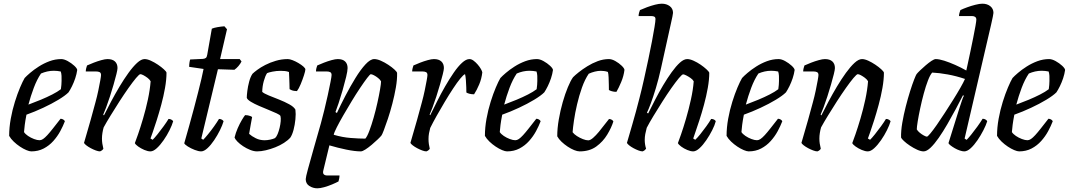

<svg xmlns="http://www.w3.org/2000/svg" viewBox="-20 -820 5789 1040"><path d="M149.4 0Q139.4 0 122.7 -7Q106 -14 88 -26Q70 -38 54.3 -53Q38.6 -68 29.6 -84Q29.6 -129 38.3 -177Q47 -224.9 60.7 -268.6Q74.3 -312.3 88.8 -346.3Q103.3 -380.4 113.5 -397.4Q123.3 -408.2 143.2 -425.2Q163 -442.3 190.1 -459.6Q217.1 -476.9 248.2 -488.5Q279.3 -500 311.7 -500Q327.3 -500 347.2 -489Q367 -478 382.2 -464Q397.3 -450 398.3 -441Q395.3 -419.2 387.7 -396.3Q380 -373.3 370.2 -353.4Q360.3 -333.4 351.3 -319.9Q333.3 -301.9 296.5 -279.7Q259.7 -257.5 214.2 -236.3Q168.7 -215 123.3 -198.8Q117 -166.5 114.1 -143.6Q111.1 -120.6 110.1 -104.6Q116.9 -93.8 131.8 -83.7Q146.8 -73.6 164.3 -67Q181.9 -60.4 194.3 -60.4Q203.3 -60.4 213.3 -67Q223.2 -73.7 236.4 -88Q249.6 -102.3 266.8 -124.3Q284 -146.2 308 -176.8Q316.5 -176.5 322.9 -172.4Q329.4 -168.2 331.4 -163.2Q321.9 -138.2 306.6 -109.7Q291.2 -81.2 268.8 -56.2Q246.5 -31.2 216.7 -15.6Q186.9 0 149.4 0ZM134 -253.4Q168.1 -266 201.3 -279.8Q234.5 -293.6 263 -308.2Q291.5 -322.8 309.8 -336.8Q311.8 -348.4 312.5 -360.1Q313.2 -371.7 313.5 -381.6Q313.9 -396.2 313.3 -409.1Q312.6 -422 309.1 -432.7Q299.7 -434.7 290.2 -435.7Q280.8 -436.7 271.2 -436.7Q253.2 -436.7 235.7 -432.8Q218.3 -428.8 202 -421.8Q180.1 -389.6 163 -344.2Q146 -298.8 134 -253.4Z M521.8 0Q512.7 0 499 -5Q485.3 -10 471.3 -17.5Q457.4 -25 447.2 -33Q437.1 -41 435.1 -46Q439.6 -61.3 449 -94Q458.4 -126.6 471.4 -171.7Q484.4 -216.7 497.4 -267Q505.9 -298 512.5 -329.6Q519.1 -361.2 523.2 -384.3Q527.3 -407.3 527.3 -413.5Q527.3 -425.3 519.8 -429.2Q512.2 -433 498.9 -433H444.6Q444.6 -441 446.9 -450.2Q449.1 -459.4 451.4 -465.4Q467 -472.6 487.9 -480.6Q508.7 -488.7 529.2 -494.3Q549.6 -500 562.6 -500Q588.6 -500 602.6 -487.2Q616.5 -474.4 616.5 -451.3Q616.5 -442.3 610.5 -418.1Q604.5 -393.9 595.3 -362Q586.1 -330.2 575.5 -297.3Q564.8 -264.5 554.8 -237.8Q544.8 -211.2 539.1 -199L543.1 -195Q560.1 -229.2 581.6 -269.7Q603.1 -310.2 627.2 -350.7Q651.4 -391.2 675.9 -425.1Q700.4 -459 722.7 -479.5Q745.1 -500 763.1 -500Q777.9 -500 797.1 -491.2Q816.2 -482.5 835.3 -469.7Q854.3 -456.9 867.6 -444.6Q880.9 -432.4 881.9 -426.4Q881.9 -389.1 873.9 -343.7Q865.9 -298.2 853.5 -252.7Q841.1 -207.1 828.5 -167.5Q815.9 -128 806.5 -101.5Q797.1 -75 795.1 -69.8L806.9 -62.8Q816.6 -72.1 832.9 -92.3Q849.1 -112.5 866.1 -135.9Q883.1 -159.3 892.9 -175.8Q902.6 -175.8 909.4 -171.4Q916.2 -167 918 -163.2Q912 -142.2 898.3 -114.7Q884.7 -87.2 866.3 -60.7Q848 -34.2 829.2 -17.1Q810.4 0 794.9 0Q780.2 0 761.5 -8Q742.8 -16.1 728.2 -26.6Q713.5 -37.2 710.5 -45Q715.5 -57.5 728 -93.3Q740.5 -129.2 755.1 -178.7Q769.7 -228.2 781.1 -280.9Q792.4 -333.6 795.9 -379.9Q790.2 -389.9 779.1 -398.3Q768 -406.7 757.1 -412.5Q746.2 -418.2 740.2 -418.2Q734.5 -418.2 716.9 -397.4Q699.4 -376.5 675.9 -343.3Q652.5 -310 627.2 -270.9Q602 -231.8 579.3 -194.6Q556.5 -157.5 541.5 -130Q537.3 -115.5 534.8 -99.8Q532.3 -84.1 532.3 -69.4Q532.3 -55.9 534.2 -42.7Q536.1 -29.5 539.9 -14.5Q538.6 -11.5 534.2 -7.4Q529.8 -3.2 521.8 0Z M1069.4 0Q1055.5 0 1034.7 -8Q1013.8 -16.1 997.4 -26.5Q981 -37 978 -44Q991.7 -91.9 1005.2 -140.1Q1018.7 -188.2 1030.8 -234Q1043 -279.8 1053.2 -320.2Q1063.4 -360.5 1071 -392.8Q1078.6 -425 1082.6 -446.5L1004.6 -458Q1004.6 -470.6 1006.5 -482.2Q1008.4 -493.8 1010.2 -497.8L1079 -501Q1090 -502 1095.3 -506.5Q1100.6 -511 1102.6 -524L1127.4 -664.6Q1138.2 -669.4 1157.9 -672.9Q1177.5 -676.4 1195.6 -677.6L1209.6 -661.6L1172.1 -500H1278.4L1288.2 -487.2Q1282.4 -474.9 1271.5 -462.1Q1260.5 -449.3 1249.5 -442L1160.5 -445L1070.4 -69.8L1080.6 -62.8Q1090.2 -72.4 1106.3 -92Q1122.5 -111.6 1139.1 -134.9Q1155.7 -158.2 1166.2 -175.8Q1175.5 -175.8 1182.3 -171.6Q1189 -167.5 1191 -163.2Q1185 -142.2 1171.4 -114.6Q1157.8 -87 1140 -60.6Q1122.3 -34.2 1103.6 -17.1Q1085 0 1069.4 0Z M1372.4 0Q1355.4 0 1335.2 -8Q1315.1 -16 1296.9 -28Q1278.8 -40 1266.1 -53Q1253.5 -66 1250.5 -75Q1256.5 -100.2 1267.6 -125.6Q1278.7 -151 1290.3 -170.4Q1301.9 -189.8 1307.7 -196.5Q1315.2 -196.5 1322.4 -195.2Q1329.6 -193.8 1336.2 -191.3Q1342.8 -188.8 1345.6 -185.8Q1342.6 -169.5 1338.4 -146.5Q1334.1 -123.4 1329.4 -95Q1343.6 -82 1365.4 -71.2Q1387.3 -60.3 1413.1 -60.3Q1426.9 -60.3 1443 -63.6Q1459.2 -66.9 1469.9 -72.1Q1477.9 -79.3 1484 -94.3Q1490.1 -109.2 1494.6 -127.8Q1499.1 -146.4 1500.5 -163.6Q1501.9 -180.8 1499.1 -191.6Q1497.1 -197.6 1478.6 -206Q1460.1 -214.4 1434.5 -224.9Q1408.9 -235.4 1383.2 -246.4Q1357.5 -257.4 1338.6 -268.9Q1319.7 -280.4 1316.7 -290.4Q1316.7 -302.9 1319.7 -327.4Q1322.7 -351.9 1329.7 -378.1Q1336.7 -404.4 1347.7 -420.4Q1355.7 -428.4 1373.5 -441.6Q1391.2 -454.9 1417 -468.2Q1442.8 -481.5 1474.2 -490.7Q1505.6 -500 1539.2 -500Q1549 -500 1564.7 -494Q1580.5 -488 1596.5 -478.5Q1612.6 -469 1623.4 -459.5Q1634.1 -450 1634.1 -444Q1634.1 -436 1626.5 -412.2Q1618.9 -388.5 1608.7 -364Q1598.5 -339.5 1588.5 -326.5Q1580.4 -326.5 1572.2 -328Q1564 -329.5 1557.6 -332.3Q1551.3 -335.2 1548.5 -337.2Q1548.5 -350.5 1547.8 -367.4Q1547 -384.4 1546.6 -401.3Q1546.2 -418.3 1545.2 -430Q1535.2 -434 1522.8 -435.2Q1510.3 -436.3 1500.2 -436.3Q1476.8 -436.3 1455.6 -431.9Q1434.4 -427.6 1426.6 -423.8Q1416.6 -408.8 1408.7 -380.4Q1400.9 -352 1400.4 -322.3Q1410.4 -313.3 1435.9 -302.9Q1461.5 -292.5 1491.6 -280.7Q1521.8 -268.8 1546.9 -255Q1572 -241.2 1580.1 -226.2Q1583.1 -203.5 1580.1 -173.5Q1577.1 -143.5 1570.1 -116.8Q1563.1 -90.2 1552.9 -75Q1539.9 -60 1518.2 -46.1Q1496.6 -32.2 1471 -22.1Q1445.5 -12 1419.8 -6Q1394.2 0 1372.4 0Z M1698.9 200Q1675.7 200 1655.8 187.5Q1636 175 1636 150.2Q1636 140.4 1648 96.2Q1660 52 1678.7 -13.7Q1697.4 -79.5 1718.4 -153Q1726.6 -182.1 1736.5 -223.1Q1746.5 -264.1 1755.5 -304.8Q1764.4 -345.5 1770.2 -375.7Q1776.1 -405.9 1776.1 -413.5Q1776.1 -425 1769 -429Q1762 -433 1748.5 -433H1691.6Q1691.6 -441.8 1694 -451.2Q1696.4 -460.6 1698.4 -465.4Q1713.8 -472.4 1734.6 -480.5Q1755.5 -488.7 1776 -494.3Q1796.6 -500 1809.9 -500Q1835.8 -500 1849.3 -487.2Q1862.8 -474.4 1862.8 -451.3Q1862.8 -436 1854.9 -403.2Q1847 -370.4 1836 -332Q1825 -293.7 1814.1 -261Q1803.2 -228.2 1797 -213L1805 -208Q1825 -251.5 1851.1 -301.5Q1877.2 -351.5 1905.2 -397.2Q1933.2 -442.8 1959.7 -471.4Q1986.2 -500 2006.8 -500Q2022.8 -500 2043.2 -491Q2063.6 -482 2083.3 -469Q2103 -456 2116.5 -443.5Q2129.9 -431 2130.9 -425Q2131.9 -389.8 2124.3 -346.2Q2116.7 -302.5 2105.2 -258.5Q2093.7 -214.5 2081.2 -177Q2068.7 -139.5 2059.2 -115Q2049.7 -90.5 2046.7 -86.8Q2040.7 -78.8 2025.9 -64.8Q2011.1 -50.8 1993.5 -35.8Q1975.8 -20.8 1959.5 -10.4Q1943.3 0 1934.3 0Q1902.8 0 1855.5 -9.7Q1808.2 -19.5 1764.2 -32.7L1731.4 102.9Q1727.6 117.7 1733.7 124.1Q1739.7 130.5 1752.7 130.5H1819Q1819 138.3 1817.2 147.3Q1815.5 156.4 1813.5 162.8Q1800.1 170 1778.8 179Q1757.5 187.9 1735.8 194Q1714.2 200 1698.9 200ZM1958.9 -69.1Q1969.1 -80.4 1980.8 -111.7Q1992.5 -143 2004 -183.2Q2015.5 -223.5 2024.4 -264Q2033.4 -304.5 2038.7 -335.9Q2044 -367.3 2044 -379.3Q2039.3 -388.5 2028 -397.5Q2016.8 -406.5 2005.6 -412.3Q1994.4 -418 1988.4 -418Q1984.4 -418 1968.6 -397.4Q1952.9 -376.9 1930.6 -343.6Q1908.2 -310.3 1884.7 -271.4Q1861.1 -232.5 1839.7 -195.4Q1818.4 -158.4 1804.1 -130.2Q1789.7 -102 1787.7 -90Q1834.7 -76 1880.4 -72.6Q1926 -69.1 1958.9 -69.1Z M2289.8 0Q2280.7 0 2267 -5Q2253.3 -10 2239.3 -17.5Q2225.4 -25 2215.2 -33Q2205.1 -41 2203.1 -46Q2207.6 -61.3 2217 -94Q2226.4 -126.6 2239.4 -171.7Q2252.4 -216.7 2265.4 -267Q2273.9 -298 2280.5 -329.6Q2287.1 -361.2 2291.2 -384.3Q2295.3 -407.3 2295.3 -413.5Q2295.3 -425.3 2287.8 -429.2Q2280.2 -433 2266.9 -433H2212.6Q2212.6 -441 2214.9 -450.2Q2217.1 -459.4 2219.4 -465.4Q2235 -472.6 2255.9 -480.6Q2276.7 -488.7 2297.2 -494.3Q2317.6 -500 2330.6 -500Q2356.6 -500 2370.6 -487.2Q2384.5 -474.4 2384.5 -451.3Q2384.5 -442.3 2378.5 -418.1Q2372.5 -393.9 2363.3 -362Q2354.1 -330.2 2343.5 -297.3Q2332.8 -264.5 2322.8 -237.8Q2312.8 -211.2 2307.1 -199L2310.4 -195.8Q2327.4 -230 2347.7 -271.1Q2368.1 -312.2 2391.5 -352.7Q2414.9 -393.2 2437.9 -426.6Q2460.9 -460 2482.8 -480Q2504.7 -500 2522.7 -500Q2534 -500 2545.5 -491.2Q2557.1 -482.5 2567.6 -470.3Q2578.2 -458.1 2585 -446.1Q2591.7 -434 2592.5 -428Q2588.7 -393.8 2575.7 -362.9Q2562.8 -332 2547.9 -309.2Q2534.3 -309.2 2522.8 -312.2Q2511.4 -315.3 2506.2 -319Q2506.2 -328.8 2505.6 -347.8Q2505 -366.7 2503.5 -387Q2502 -407.3 2499 -418.2Q2491 -416.1 2473.5 -394.8Q2455.9 -373.5 2434 -340Q2412 -306.6 2388.9 -267.9Q2365.8 -229.1 2345 -192.2Q2324.3 -155.2 2310.3 -126.8Q2306.3 -112.8 2303.7 -97.7Q2301.1 -82.5 2301.1 -66.9Q2301.1 -52.8 2303 -39.5Q2304.9 -26.2 2307.9 -14.5Q2306.6 -11.5 2302.2 -7.4Q2297.8 -3.2 2289.8 0Z M2726.4 0Q2716.4 0 2699.7 -7Q2683 -14 2665 -26Q2647 -38 2631.3 -53Q2615.6 -68 2606.6 -84Q2606.6 -129 2615.3 -177Q2624 -224.9 2637.7 -268.6Q2651.3 -312.3 2665.8 -346.3Q2680.3 -380.4 2690.5 -397.4Q2700.3 -408.2 2720.2 -425.2Q2740 -442.3 2767.1 -459.6Q2794.1 -476.9 2825.2 -488.5Q2856.3 -500 2888.7 -500Q2904.3 -500 2924.2 -489Q2944 -478 2959.2 -464Q2974.3 -450 2975.3 -441Q2972.3 -419.2 2964.7 -396.3Q2957 -373.3 2947.2 -353.4Q2937.3 -333.4 2928.3 -319.9Q2910.3 -301.9 2873.5 -279.7Q2836.7 -257.5 2791.2 -236.3Q2745.7 -215 2700.3 -198.8Q2694 -166.5 2691.1 -143.6Q2688.1 -120.6 2687.1 -104.6Q2693.9 -93.8 2708.8 -83.7Q2723.8 -73.6 2741.3 -67Q2758.9 -60.4 2771.3 -60.4Q2780.3 -60.4 2790.3 -67Q2800.2 -73.7 2813.4 -88Q2826.6 -102.3 2843.8 -124.3Q2861 -146.2 2885 -176.8Q2893.5 -176.5 2899.9 -172.4Q2906.4 -168.2 2908.4 -163.2Q2898.9 -138.2 2883.6 -109.7Q2868.2 -81.2 2845.8 -56.2Q2823.5 -31.2 2793.7 -15.6Q2763.9 0 2726.4 0ZM2711 -253.4Q2745.1 -266 2778.3 -279.8Q2811.5 -293.6 2840 -308.2Q2868.5 -322.8 2886.8 -336.8Q2888.8 -348.4 2889.5 -360.1Q2890.2 -371.7 2890.5 -381.6Q2890.9 -396.2 2890.3 -409.1Q2889.6 -422 2886.1 -432.7Q2876.7 -434.7 2867.2 -435.7Q2857.8 -436.7 2848.2 -436.7Q2830.2 -436.7 2812.7 -432.8Q2795.3 -428.8 2779 -421.8Q2757.1 -389.6 2740 -344.2Q2723 -298.8 2711 -253.4Z M3120 0Q3107.3 0 3090 -7Q3072.7 -14 3054.8 -25.9Q3036.9 -37.8 3021.7 -52.2Q3006.5 -66.6 2998.4 -81.7Q2998.4 -124.8 3006.8 -173Q3015.1 -221.2 3028.1 -266.7Q3041.1 -312.1 3056 -347.8Q3070.8 -383.5 3084 -401.7Q3094.6 -412.5 3114.9 -428.7Q3135.2 -444.9 3161.5 -461.2Q3187.8 -477.6 3217.7 -488.8Q3247.6 -500 3278.6 -500Q3294.1 -500 3313.4 -489.1Q3332.7 -478.2 3347.1 -464.3Q3361.5 -450.5 3362.5 -441.5Q3358.5 -408.1 3344.6 -375.2Q3330.8 -342.3 3319 -322.5Q3305.4 -322.5 3294.5 -325.7Q3283.7 -328.8 3278.2 -332.6Q3278.2 -342.5 3277.8 -362.1Q3277.5 -381.7 3276.6 -401.5Q3275.7 -421.3 3272.7 -430.3Q3262.5 -434 3252.2 -435.2Q3242 -436.4 3234.2 -436.4Q3219 -436.4 3201.7 -432.1Q3184.5 -427.8 3169 -420.6Q3148 -389.9 3132.3 -345.7Q3116.7 -301.5 3105.8 -254.6Q3094.8 -207.7 3089 -167.3Q3083.1 -126.9 3081.6 -103.8Q3089.5 -93.1 3104.9 -83.1Q3120.3 -73.1 3137.3 -66.5Q3154.4 -59.8 3166.5 -59.8Q3177.1 -59.8 3192.6 -73.2Q3208 -86.7 3224 -106Q3240 -125.2 3254.5 -144.7Q3269.1 -164.1 3278.8 -175.4Q3287.3 -175.4 3293.9 -171.2Q3300.4 -167.1 3302.4 -162.1Q3292 -128.6 3269.2 -90.9Q3246.5 -53.1 3210 -26.5Q3173.5 0 3120 0Z M3460.8 0Q3451.7 0 3438.4 -5Q3425 -10 3411.2 -17.5Q3397.4 -25 3387.6 -33Q3377.9 -41 3375.9 -46Q3379.5 -58.8 3387.2 -84.7Q3394.8 -110.6 3404.7 -144.9Q3414.5 -179.2 3424.7 -216Q3434.9 -252.9 3443.4 -287.1Q3456.4 -337.1 3468.5 -391.7Q3480.6 -446.3 3491.9 -499.2Q3503.1 -552 3511.7 -597.3Q3520.3 -642.7 3525.4 -674.1Q3530.5 -705.6 3530.5 -716.3Q3530.5 -726 3524.7 -729.5Q3518.8 -733 3508 -733H3439Q3439 -741.4 3441.7 -751.4Q3444.5 -761.4 3446.5 -765.4Q3463.3 -773 3485.1 -781.1Q3507 -789.1 3528.4 -794.6Q3549.8 -800 3564.6 -800Q3590.1 -800 3607.8 -786.8Q3625.5 -773.5 3625.5 -750.2Q3625.5 -745.3 3622.3 -730.2Q3619 -715.1 3613 -687.6L3559.9 -447.9Q3547.3 -391.4 3532.7 -342.9Q3518 -294.4 3505.1 -259.8Q3492.2 -225.3 3484.2 -209.4L3490.8 -205.4Q3507.8 -239.4 3528.4 -279.4Q3549 -319.4 3572.1 -358.2Q3595.2 -397.1 3618.5 -429.3Q3641.7 -461.5 3663 -480.8Q3684.4 -500 3702.4 -500Q3717.1 -500 3736.7 -491.2Q3756.2 -482.5 3774.9 -469.7Q3793.5 -456.9 3806.7 -444.6Q3819.9 -432.4 3821.9 -426.4Q3821.9 -389.1 3813.9 -344.1Q3805.9 -299 3793.4 -252.9Q3780.9 -206.9 3768 -167.7Q3755.1 -128.5 3746 -102.2Q3736.9 -75.8 3734.9 -69.8L3745.9 -62.8Q3757.2 -73.1 3773.3 -93.1Q3789.4 -113 3805.6 -135.6Q3821.9 -158.1 3832.1 -175.8Q3841.4 -175.8 3848.2 -172Q3855 -168.2 3857 -163.2Q3851.7 -142.2 3837.7 -114.6Q3823.7 -87 3805.7 -60.6Q3787.7 -34.2 3769 -17.1Q3750.2 0 3734.6 0Q3721 0 3702.7 -7.7Q3684.4 -15.3 3669.7 -26.2Q3655 -37.2 3652 -45Q3656.3 -56 3668.8 -91.5Q3681.3 -127.1 3695.9 -177Q3710.5 -226.9 3722.3 -280.3Q3734.2 -333.6 3737.6 -379.7Q3732 -389.7 3720.1 -397.8Q3708.2 -406 3696.8 -411.7Q3685.4 -417.3 3680.4 -417.3Q3674.5 -417.3 3656.9 -396.3Q3639.4 -375.2 3615.9 -341.8Q3592.5 -308.4 3567.5 -269Q3542.5 -229.5 3519.9 -192.4Q3497.3 -155.2 3483.1 -127.7Q3478.1 -109.4 3475.2 -93.7Q3472.3 -78.1 3472.3 -61.5Q3472.3 -50.2 3474.1 -38.3Q3475.9 -26.5 3479.6 -14.5Q3477.1 -11 3472.9 -7.1Q3468.8 -3.2 3460.8 0Z M4035.4 0Q4025.4 0 4008.7 -7Q3992 -14 3974 -26Q3956 -38 3940.3 -53Q3924.6 -68 3915.6 -84Q3915.6 -129 3924.3 -177Q3933 -224.9 3946.7 -268.6Q3960.3 -312.3 3974.8 -346.3Q3989.3 -380.4 3999.5 -397.4Q4009.3 -408.2 4029.2 -425.2Q4049 -442.3 4076.1 -459.6Q4103.1 -476.9 4134.2 -488.5Q4165.3 -500 4197.7 -500Q4213.3 -500 4233.2 -489Q4253 -478 4268.2 -464Q4283.3 -450 4284.3 -441Q4281.3 -419.2 4273.7 -396.3Q4266 -373.3 4256.2 -353.4Q4246.3 -333.4 4237.3 -319.9Q4219.3 -301.9 4182.5 -279.7Q4145.7 -257.5 4100.2 -236.3Q4054.7 -215 4009.3 -198.8Q4003 -166.5 4000.1 -143.6Q3997.1 -120.6 3996.1 -104.6Q4002.9 -93.8 4017.8 -83.7Q4032.8 -73.6 4050.3 -67Q4067.9 -60.4 4080.3 -60.4Q4089.3 -60.4 4099.3 -67Q4109.2 -73.7 4122.4 -88Q4135.6 -102.3 4152.8 -124.3Q4170 -146.2 4194 -176.8Q4202.5 -176.5 4208.9 -172.4Q4215.4 -168.2 4217.4 -163.2Q4207.9 -138.2 4192.6 -109.7Q4177.2 -81.2 4154.8 -56.2Q4132.5 -31.2 4102.7 -15.6Q4072.9 0 4035.4 0ZM4020 -253.4Q4054.1 -266 4087.3 -279.8Q4120.5 -293.6 4149 -308.2Q4177.5 -322.8 4195.8 -336.8Q4197.8 -348.4 4198.5 -360.1Q4199.2 -371.7 4199.5 -381.6Q4199.9 -396.2 4199.3 -409.1Q4198.6 -422 4195.1 -432.7Q4185.7 -434.7 4176.2 -435.7Q4166.8 -436.7 4157.2 -436.7Q4139.2 -436.7 4121.7 -432.8Q4104.3 -428.8 4088 -421.8Q4066.1 -389.6 4049 -344.2Q4032 -298.8 4020 -253.4Z M4407.8 0Q4398.7 0 4385 -5Q4371.3 -10 4357.3 -17.5Q4343.4 -25 4333.2 -33Q4323.1 -41 4321.1 -46Q4325.6 -61.3 4335 -94Q4344.4 -126.6 4357.4 -171.7Q4370.4 -216.7 4383.4 -267Q4391.9 -298 4398.5 -329.6Q4405.1 -361.2 4409.2 -384.3Q4413.3 -407.3 4413.3 -413.5Q4413.3 -425.3 4405.8 -429.2Q4398.2 -433 4384.9 -433H4330.6Q4330.6 -441 4332.9 -450.2Q4335.1 -459.4 4337.4 -465.4Q4353 -472.6 4373.9 -480.6Q4394.7 -488.7 4415.2 -494.3Q4435.6 -500 4448.6 -500Q4474.6 -500 4488.6 -487.2Q4502.5 -474.4 4502.5 -451.3Q4502.5 -442.3 4496.5 -418.1Q4490.5 -393.9 4481.3 -362Q4472.1 -330.2 4461.5 -297.3Q4450.8 -264.5 4440.8 -237.8Q4430.8 -211.2 4425.1 -199L4429.1 -195Q4446.1 -229.2 4467.6 -269.7Q4489.1 -310.2 4513.2 -350.7Q4537.4 -391.2 4561.9 -425.1Q4586.4 -459 4608.7 -479.5Q4631.1 -500 4649.1 -500Q4663.9 -500 4683.1 -491.2Q4702.2 -482.5 4721.3 -469.7Q4740.3 -456.9 4753.6 -444.6Q4766.9 -432.4 4767.9 -426.4Q4767.9 -389.1 4759.9 -343.7Q4751.9 -298.2 4739.5 -252.7Q4727.1 -207.1 4714.5 -167.5Q4701.9 -128 4692.5 -101.5Q4683.1 -75 4681.1 -69.8L4692.9 -62.8Q4702.6 -72.1 4718.9 -92.3Q4735.1 -112.5 4752.1 -135.9Q4769.1 -159.3 4778.9 -175.8Q4788.6 -175.8 4795.4 -171.4Q4802.2 -167 4804 -163.2Q4798 -142.2 4784.3 -114.7Q4770.7 -87.2 4752.3 -60.7Q4734 -34.2 4715.2 -17.1Q4696.4 0 4680.9 0Q4666.2 0 4647.5 -8Q4628.8 -16.1 4614.2 -26.6Q4599.5 -37.2 4596.5 -45Q4601.5 -57.5 4614 -93.3Q4626.5 -129.2 4641.1 -178.7Q4655.7 -228.2 4667.1 -280.9Q4678.4 -333.6 4681.9 -379.9Q4676.2 -389.9 4665.1 -398.3Q4654 -406.7 4643.1 -412.5Q4632.2 -418.2 4626.2 -418.2Q4620.5 -418.2 4602.9 -397.4Q4585.4 -376.5 4561.9 -343.3Q4538.5 -310 4513.2 -270.9Q4488 -231.8 4465.3 -194.6Q4442.5 -157.5 4427.5 -130Q4423.3 -115.5 4420.8 -99.8Q4418.3 -84.1 4418.3 -69.4Q4418.3 -55.9 4420.2 -42.7Q4422.1 -29.5 4425.9 -14.5Q4424.6 -11.5 4420.2 -7.4Q4415.8 -3.2 4407.8 0Z M4983 0Q4968 0 4948.1 -9Q4928.2 -18 4908.7 -31Q4889.1 -44 4876 -56.5Q4862.8 -69 4860.8 -75Q4859.8 -110.5 4867.3 -154.4Q4874.8 -198.4 4886.3 -243.3Q4897.8 -288.3 4909.8 -326.2Q4921.8 -364.2 4931.7 -389.4Q4941.6 -414.6 4944.8 -418.6Q4950 -425.4 4963.6 -438.5Q4977.1 -451.5 4993.8 -465.8Q5010.5 -480.1 5025.4 -490.1Q5040.2 -500 5048.7 -500Q5067 -500 5094.9 -491.1Q5122.7 -482.2 5153.9 -468.4Q5185.1 -454.5 5214.1 -438.1Q5216.3 -449.3 5222.8 -477.9Q5229.3 -506.5 5236.9 -543.7Q5244.5 -580.8 5251.9 -617Q5259.3 -653.2 5263.9 -679.9Q5268.5 -706.6 5268.5 -713.5Q5268.5 -723.3 5262.4 -728.2Q5256.2 -733 5245.5 -733H5174.6Q5174.6 -741 5177.4 -750.8Q5180.2 -760.6 5182.2 -765.4Q5197.1 -772.6 5219.2 -780.6Q5241.3 -788.7 5263.9 -794.3Q5286.5 -800 5301.1 -800Q5327.4 -800 5344.3 -786.3Q5361.2 -772.5 5361.2 -750.2Q5361.2 -747.2 5358 -730.4Q5354.7 -713.6 5348.7 -687.6L5204.9 -69.4L5215.9 -62.4Q5225.3 -71.8 5241.2 -91.3Q5257 -110.9 5274 -134.4Q5291 -158 5302.5 -176.8Q5311.5 -176.8 5318.6 -172.4Q5325.6 -168 5327.4 -163.2Q5321 -142.2 5306.8 -114.6Q5292.7 -87 5274.7 -60.6Q5256.7 -34.2 5238 -17.1Q5219.2 0 5202.9 0Q5193.1 0 5179 -4.8Q5164.9 -9.5 5151.5 -17.2Q5138.2 -24.9 5128.9 -32.2Q5119.5 -39.6 5117.5 -44.6L5176.4 -233Q5184.2 -256 5190.7 -276Q5197.2 -296 5201.2 -301L5196.2 -304Q5179 -270 5157 -229Q5135 -188 5111.6 -147.5Q5088.2 -107 5064.9 -73.5Q5041.6 -40 5020.6 -20Q4999.5 0 4983 0ZM5000.9 -79.8Q5004.9 -79.8 5019.5 -97.2Q5034.1 -114.7 5054.5 -143.9Q5074.8 -173 5097.5 -208.2Q5120.3 -243.4 5142.5 -278.7Q5164.7 -314 5181.8 -344.1Q5199 -374.1 5207 -392.4Q5159.7 -408.4 5113.3 -416.8Q5066.9 -425.2 5029.4 -426.9Q5018.2 -414.6 5006.5 -384.2Q4994.7 -353.8 4983.9 -313.8Q4973 -273.8 4964.6 -234Q4956.1 -194.3 4951 -163Q4945.9 -131.7 4945.9 -119.2Q4950.9 -110.2 4961.9 -101.1Q4972.9 -92 4984.4 -85.9Q4995.9 -79.8 5000.9 -79.8Z M5500.4 0Q5490.4 0 5473.7 -7Q5457 -14 5439 -26Q5421 -38 5405.3 -53Q5389.6 -68 5380.6 -84Q5380.6 -129 5389.3 -177Q5398 -224.9 5411.7 -268.6Q5425.3 -312.3 5439.8 -346.3Q5454.3 -380.4 5464.5 -397.4Q5474.3 -408.2 5494.2 -425.2Q5514 -442.3 5541.1 -459.6Q5568.1 -476.9 5599.2 -488.5Q5630.3 -500 5662.7 -500Q5678.3 -500 5698.2 -489Q5718 -478 5733.2 -464Q5748.3 -450 5749.3 -441Q5746.3 -419.2 5738.7 -396.3Q5731 -373.3 5721.2 -353.4Q5711.3 -333.4 5702.3 -319.9Q5684.3 -301.9 5647.5 -279.7Q5610.7 -257.5 5565.2 -236.3Q5519.7 -215 5474.3 -198.8Q5468 -166.5 5465.1 -143.6Q5462.1 -120.6 5461.1 -104.6Q5467.9 -93.8 5482.8 -83.7Q5497.8 -73.6 5515.3 -67Q5532.9 -60.4 5545.3 -60.4Q5554.3 -60.4 5564.3 -67Q5574.2 -73.7 5587.4 -88Q5600.6 -102.3 5617.8 -124.3Q5635 -146.2 5659 -176.8Q5667.5 -176.5 5673.9 -172.4Q5680.4 -168.2 5682.4 -163.2Q5672.9 -138.2 5657.6 -109.7Q5642.2 -81.2 5619.8 -56.2Q5597.5 -31.2 5567.7 -15.6Q5537.9 0 5500.4 0ZM5485 -253.4Q5519.1 -266 5552.3 -279.8Q5585.5 -293.6 5614 -308.2Q5642.5 -322.8 5660.8 -336.8Q5662.8 -348.4 5663.5 -360.1Q5664.2 -371.7 5664.5 -381.6Q5664.9 -396.2 5664.3 -409.1Q5663.6 -422 5660.1 -432.7Q5650.7 -434.7 5641.2 -435.7Q5631.8 -436.7 5622.2 -436.7Q5604.2 -436.7 5586.7 -432.8Q5569.3 -428.8 5553 -421.8Q5531.1 -389.6 5514 -344.2Q5497 -298.8 5485 -253.4Z"/></svg>

Font: Texturina Medium
Style: Italic
Weight: 500
Italic angle: -11°
Designer: Guillermo Torres Carreño
Foundry: Omnibus-Type
Version: Version 1.002